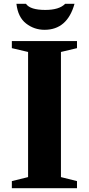

<svg xmlns="http://www.w3.org/2000/svg" viewBox="-20 -985 465 1005"><path d="M127 -58V-713L42 -733V-770H383V-733L299 -713V-58L383 -37V0H42V-37ZM66 -965H116Q138 -933 217 -933Q290 -933 321 -965H370Q332 -829 213 -829Q159 -829 116.5 -862Q74 -895 66 -965Z"/></svg>

Font: Libre Caslon Text
Style: Bold
Weight: 700
Designer: Pablo Impallari, Rodrigo Fuenzalida
Foundry: Pablo Impallari, Rodrigo Fuenzalida
Version: Version 1.002